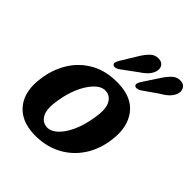

<svg xmlns="http://www.w3.org/2000/svg" viewBox="-194 -815 949 949"><g transform="rotate(45 280.5 -340.5)"><path d="M315.5 -463Q412 -460.5 456.8 -400.5Q501.5 -340.5 489 -246Q479.5 -167.5 440.2 -109Q401 -50.5 338.8 -19Q276.5 12.5 197.5 10.5Q104 7.5 58.2 -51Q12.5 -109.5 26.5 -206.5Q35.5 -278 71 -337Q106.5 -396 167.8 -430.5Q229 -465 315.5 -463ZM218.5 -59.5Q245.5 -58.5 272.2 -82.8Q299 -107 320.2 -152.8Q341.5 -198.5 351 -260Q363 -328 346 -359.5Q329 -391 297 -392.5Q267.5 -394 239.8 -366.2Q212 -338.5 191.5 -291.8Q171 -245 162.5 -189Q151.5 -122.5 168.5 -91.8Q185.5 -61 218.5 -59.5ZM285.5 -621Q304 -652.5 323.5 -672.2Q343 -692 370 -690.5Q392.5 -689.5 402 -674Q411.5 -658.5 405 -637.5Q398.5 -618 383.5 -602.5Q368.5 -587 342.5 -570L267 -514.5Q258 -508.5 248.2 -507Q238.5 -505.5 233 -511Q227.5 -516.5 230 -525Q232.5 -533.5 238.5 -544ZM439.5 -623.5Q459 -655 479.5 -673.8Q500 -692.5 526.5 -689.5Q548 -687.5 556.5 -670.8Q565 -654 558 -633.5Q550 -614 534.5 -599.2Q519 -584.5 492 -569L416 -516Q406 -510.5 396.5 -509.5Q387 -508.5 382 -514Q377.5 -520.5 380.2 -529Q383 -537.5 389.5 -547.5Z"/></g></svg>

Font: Fraunces 72pt S100 SemiBold
Style: Italic
Weight: 600
Italic angle: -16°
Version: Version 1.000; ttfautohint (v1.8.3)